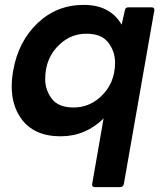

<svg xmlns="http://www.w3.org/2000/svg" viewBox="-20 -548 681 786"><path d="M472 218H368Q357 218 357 207L404 -63Q330 10 228 10Q117 10 65 -65Q28 -118 28 -194Q28 -225 34 -259Q55 -378 133.5 -453Q212 -528 323 -528Q431 -528 478 -447L491 -505Q493 -518 505 -518H601Q612 -518 612 -507L487 205Q485 217 472 218ZM281 -108Q343 -108 390 -150Q451 -205 451 -292Q451 -337 423.5 -373.5Q396 -410 334 -410Q272 -410 226 -368Q165 -313 165 -224Q165 -180 192 -144Q219 -108 281 -108Z"/></svg>

Font: YamahaIndonesia935. App
Style: Bold Italic
Weight: 700
Italic angle: -10°
Designer: Dalton Maag Ltd
Foundry: Dalton Maag Ltd
Version: Version 1.002; January 01, 2024; Regular/Italic